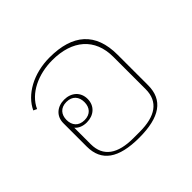

<svg xmlns="http://www.w3.org/2000/svg" viewBox="-135 -715 894 894"><g transform="rotate(-45 312.0 -268.0)"><path d="M317 12C453 12 519 -35 519 -132V-333C519 -478 438 -548 286 -548C179 -548 91 -498 58 -427L75 -419C107 -490 193 -530 286 -530C418 -530 498 -461 498 -340V-127C498 -44 440 -6 338 -6H296C194 -6 136 -44 136 -127V-235C149 -220 169 -211 195 -211C241 -211 275 -240 275 -286C275 -332 241 -361 195 -361C149 -361 115 -332 115 -286V-132C115 -35 181 12 317 12ZM195 -226C156 -226 136 -251 136 -286C136 -321 156 -346 195 -346C234 -346 254 -321 254 -286C254 -251 234 -226 195 -226Z"/></g></svg>

Font: IBM Plex Sans Thai Looped Thin
Style: Regular
Weight: 100
Designer: Mike Abbink, Paul van der Laan, Pieter van Rosmalen, Ben Mitchell, Mark Frömberg
Foundry: Bold Monday
Version: Version 1.1